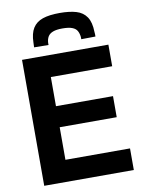

<svg xmlns="http://www.w3.org/2000/svg" viewBox="-98 -984 780 1051"><g transform="rotate(-10 291.5 -458.5)"><path d="M61 0V-700H541V-580H200V-418H517V-301H200V-120H559V0ZM308 -917Q363 -917 400 -906Q437 -895 457 -865.5Q477 -836 478 -782Q479 -776 479 -769.5Q479 -763 479 -756L400 -755Q400 -758 400 -761Q400 -764 400 -767Q398 -787 390 -801.5Q382 -816 362.5 -823.5Q343 -831 308 -831Q275 -831 255.5 -823.5Q236 -816 227.5 -801.5Q219 -787 218 -767Q218 -764 218 -761Q218 -758 218 -755L138 -756Q138 -763 138.5 -769.5Q139 -776 139 -783Q140 -833 158.5 -862.5Q177 -892 213.5 -904.5Q250 -917 308 -917Z"/></g></svg>

Font: Georama ExtraCondensed Thin SemiBold
Style: Regular
Weight: 600
Version: Version 1.001